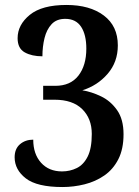

<svg xmlns="http://www.w3.org/2000/svg" viewBox="-20 -744 562 774"><path d="M232 10Q129 10 84 -25Q39 -60 39 -110Q39 -144 60.5 -162.5Q82 -181 114 -181Q114 -123 145.5 -88Q177 -53 230 -53Q262 -53 289.5 -66.5Q317 -80 333.5 -113Q350 -146 350 -204Q350 -266 311.5 -304Q273 -342 200 -342H154V-398H203Q264 -398 296 -439Q328 -480 328 -548Q328 -604 307 -636Q286 -668 243 -668Q208 -668 188 -646.5Q168 -625 159.5 -590.5Q151 -556 151 -517Q108 -517 79.5 -533Q51 -549 51 -590Q51 -644 100 -684Q149 -724 248 -724Q342 -724 398.5 -681.5Q455 -639 455 -561Q455 -494 414 -446.5Q373 -399 312 -380Q349 -374 387.5 -355.5Q426 -337 452 -300Q478 -263 478 -203Q478 -143 457 -102Q436 -61 400.5 -36.5Q365 -12 321 -1Q277 10 232 10Z"/></svg>

Font: Noto Serif Georgian SemiCondensed SemiBold
Style: Regular
Weight: 600
Width: 4
Designer: Monotype Design Team, Akaki Razmadze
Foundry: Google LLC
Version: Version 2.003; ttfautohint (v1.8.4.7-5d5b)